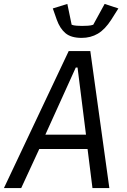

<svg xmlns="http://www.w3.org/2000/svg" viewBox="-29 -958 649 978"><path d="M442 0 417 -199H171L79 0H-9L321 -698H431L528 0ZM366 -614H357L202 -272H409ZM387 -765Q333 -765 304.5 -789Q276 -813 260 -858L240 -915L314 -938L336 -832Q346 -828 362.5 -827Q379 -826 389 -826Q403 -826 419 -827Q435 -828 446 -832L504 -938L574 -915L538 -858Q506 -808 469.5 -786.5Q433 -765 387 -765Z"/></svg>

Font: IBM Plex Mono
Style: Italic
Weight: 400
Italic angle: -9°
Monospace: yes
Designer: Mike Abbink, Paul van der Laan, Pieter van Rosmalen
Foundry: Bold Monday
Version: Version 2.3